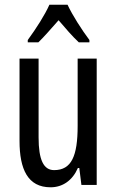

<svg xmlns="http://www.w3.org/2000/svg" viewBox="-20 -786 496 816"><path d="M267 -766H190C171 -723 134 -665 98 -616V-606H143C167 -629 198 -665 229 -700C259 -665 287 -632 315 -606H360V-616C327 -660 288 -721 267 -766ZM391 -537H310V-251C310 -123 284 -63 210 -63C165 -63 144 -107 144 -202V-537H63V-187C63 -67 98 10 195 10C246 10 288 -19 311 -72H317L326 0H391Z"/></svg>

Font: Noto Sans Sinhala UI ExtraCondensed
Style: Regular
Weight: 400
Width: 2
Designer: Jelle Bosma - Monotype Design Team
Foundry: Monotype Imaging Inc.
Version: Version 2.006